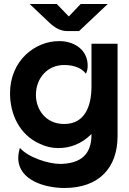

<svg xmlns="http://www.w3.org/2000/svg" viewBox="-20 -736 643 957"><path d="M301 201C474 201 566 100 566 -58V-518H436V-305C436 -212 406 -118 300 -118C206 -118 159 -192 159 -263C159 -345 215 -412 300 -412C339 -412 383 -402 408 -369C414 -379 417 -392 417 -409C417 -485 355 -528 283 -531H273C156 -531 30 -435 30 -271C30 -166 78 -64 177 -20C208 -5 237 2 271 2C327 2 385 -17 436 -68C436 7 410 76 287 81H280C223 81 122 50 79 1C74 19 71 36 71 51C71 165 209 201 301 201ZM128 -716 225 -624C252 -599 279 -581 318 -581H374L517 -716H382L323 -654L263 -716Z"/></svg>

Font: Mesarto
Style: Regular
Weight: 700
Designer: Mohamed Gaber
Foundry: Kief Type Foundry
Version: Version 2.020